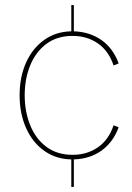

<svg xmlns="http://www.w3.org/2000/svg" viewBox="-20 -621 519 754"><path d="M260 5Q200 4 154 -28.5Q108 -61 82.5 -118Q57 -175 57 -247Q57 -319 82.5 -375.5Q108 -432 154 -464.5Q200 -497 260 -498V-601H270V-498Q332 -496 378 -464Q424 -432 446 -372L426 -364Q407 -421 364.5 -450.5Q322 -480 265 -480Q204 -480 162 -448.5Q120 -417 98.5 -364Q77 -311 77 -247Q77 -183 98.5 -129.5Q120 -76 162 -44.5Q204 -13 265 -13Q322 -13 364.5 -42.5Q407 -72 426 -129L446 -121Q424 -62 378.5 -29.5Q333 3 270 5V113H260Z"/></svg>

Font: Hanken Grotesk Thin
Style: Regular
Weight: 100
Designer: Alfredo Marco Pradil
Foundry: Hanken Design Co.
Version: Version 3.014